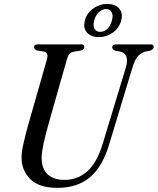

<svg xmlns="http://www.w3.org/2000/svg" viewBox="-20 -920 782 952"><path d="M489.5 -208 603.5 -583.5Q624 -653 576.5 -664L552 -668.5Q536 -674.5 536.5 -685.5Q536.5 -700 555 -700H727.5Q742 -700 742 -687.5Q742 -674.5 723 -668.5L700.5 -664Q677.5 -657.5 662.2 -639.2Q647 -621 635.5 -581.5L521.5 -205Q488.5 -93.5 426 -41Q363.5 11.5 265 11.5Q173 11.5 129.2 -32.8Q85.5 -77 87 -143Q87.5 -171.5 98.8 -219Q110 -266.5 122 -308.5L213 -627Q221.5 -657.5 199.5 -664L163 -670Q149 -676 149 -686.5Q149.5 -700 165 -700H383Q398 -700 398 -688Q398 -674.5 381.5 -669.5L340 -662.5Q320 -657.5 311.5 -625L221.5 -308.5Q205 -249.5 196.2 -209.2Q187.5 -169 186.5 -140.5Q185.5 -85 215.2 -56.5Q245 -28 299.5 -28Q364.5 -28 412.8 -70.5Q461 -113 489.5 -208ZM469.5 -736Q431.5 -736 411.2 -758.5Q391 -781 401 -818.5Q410.5 -855.5 442.2 -878Q474 -900.5 512 -900.5Q551 -900.5 570.8 -877.8Q590.5 -855 581 -818.5Q571.5 -781.5 540 -758.8Q508.5 -736 469.5 -736ZM506 -875Q487 -875 470.5 -859.8Q454 -844.5 447 -818.5Q440 -792.5 448.8 -777.2Q457.5 -762 477 -762Q496 -762 512.2 -777.2Q528.5 -792.5 535 -818.5Q542 -844.5 533.5 -859.8Q525 -875 506 -875Z"/></svg>

Font: Fraunces 144pt Soft
Style: Italic
Weight: 400
Italic angle: -16°
Version: Version 1.000;[b76b70a41]